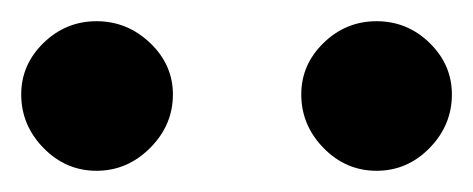

<svg xmlns="http://www.w3.org/2000/svg" viewBox="-28 -726 446 181"><path d="M-8 -637Q-8 -665 13 -685.5Q34 -706 63 -706Q92 -706 113.5 -685.5Q135 -665 135 -637Q135 -608 113.5 -586.5Q92 -565 63 -565Q34 -565 13 -586.5Q-8 -608 -8 -637ZM256 -637Q256 -665 277 -685.5Q298 -706 327 -706Q356 -706 377 -685.5Q398 -665 398 -637Q398 -608 377 -586.5Q356 -565 327 -565Q298 -565 277 -586.5Q256 -608 256 -637Z"/></svg>

Font: Mali SemiBold
Style: Regular
Weight: 600
Designer: Kitiyaporn Chalermlarp | Katatrad Aksorn Co.,Ltd.
Foundry: Cadson Demak Co.,Ltd.
Version: Version 1.000; ttfautohint (v1.6)